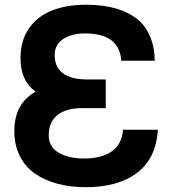

<svg xmlns="http://www.w3.org/2000/svg" viewBox="-20 -761 721 804"><path d="M65.9 -517.1Q65.9 -591.8 101.8 -642.8Q137.7 -693.8 198.7 -717.5Q259.8 -741.2 341.8 -741.2Q483.9 -741.2 561 -675.8Q591.3 -649.9 609.6 -605.2Q627.9 -560.5 627.9 -506.8H487.8Q480.5 -621.1 335 -621.1Q281.2 -621.1 245.1 -597.9Q209 -574.7 209 -530.8Q209 -428.2 347.2 -428.2H422.9V-308.1H320.8Q257.3 -308.1 220.7 -279.3Q184.1 -250.5 184.1 -194.8Q184.1 -145.5 226.1 -121.3Q268.1 -97.2 331.1 -97.2Q404.8 -97.2 447.8 -127Q490.7 -156.7 495.1 -217.8H641.1Q633.8 -98.1 554.4 -37.6Q475.1 22.9 338.9 22.9Q274.4 22.9 220.7 8.5Q167 -5.9 126.2 -34.2Q85.4 -62.5 62.7 -108.2Q40 -153.8 40 -212.9Q40 -327.1 128.9 -377Q65.9 -422.9 65.9 -517.1Z"/></svg>

Font: Miedinger*
Style: Bold
Weight: 700
Version: Version 001.000